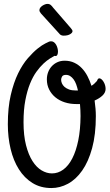

<svg xmlns="http://www.w3.org/2000/svg" viewBox="-20 -932 559 980"><path d="M391.1 -339.8Q391.1 -369.1 388.2 -400.9H369.1Q337.9 -400.9 310.5 -409.7Q283.2 -418.5 262.9 -435.1Q242.7 -451.7 231 -474.9Q219.2 -498 219.2 -526.9Q219.2 -546.4 225.8 -563.7Q232.4 -581.1 244.4 -594Q256.3 -606.9 272.9 -614.5Q289.6 -622.1 310.1 -622.1Q337.4 -622.1 359.1 -611.8Q380.9 -601.6 397.5 -584.2Q414.1 -566.9 426.3 -543.7Q438.5 -520.5 446.8 -494.1Q454.6 -498.5 461.4 -504.9Q468.3 -511.2 475.1 -519Q479.5 -532.2 486.8 -532.2Q492.2 -532.2 497.8 -527.6Q503.4 -522.9 508.3 -515.1Q513.2 -507.3 516.1 -497.8Q519 -488.3 519 -478Q519 -459.5 503.4 -444.6Q487.8 -429.7 462.9 -418.9Q465.8 -397.9 467.5 -377.9Q469.2 -357.9 469.2 -339.8Q469.2 -245.1 450.2 -175.8Q431.2 -106.4 399.4 -61.3Q367.7 -16.1 326.9 5.9Q286.1 27.8 242.2 27.8Q187.5 27.8 146 2.2Q104.5 -23.4 76.4 -67.9Q48.3 -112.3 34.2 -171.6Q20 -231 20 -297.9Q20 -382.8 34.9 -447Q49.8 -511.2 72.5 -557.6Q95.2 -604 122.1 -634.8Q148.9 -665.5 172.1 -684.1Q195.3 -702.6 211.7 -710.4Q228 -718.3 230 -719.2Q232.4 -720.2 235.1 -720.7Q237.8 -721.2 241.2 -721.2Q249.5 -721.2 255.9 -716.1Q262.2 -710.9 266.6 -703.4Q271 -695.8 273.4 -686.5Q275.9 -677.2 275.9 -668.9Q275.9 -659.2 272.9 -652.6Q270 -646 263.2 -646Q259.8 -646 257.8 -647Q249 -642.1 234.1 -632.8Q219.2 -623.5 201.7 -607.2Q184.1 -590.8 166 -565.9Q147.9 -541 133.3 -505.1Q118.7 -469.2 109.4 -420.7Q100.1 -372.1 100.1 -308.1Q100.1 -240.2 112.8 -190.9Q125.5 -141.6 146 -109.6Q166.5 -77.6 192.4 -62.3Q218.3 -46.9 245.1 -46.9Q276.4 -46.9 303 -66.4Q329.6 -85.9 348.9 -123.3Q368.2 -160.6 379.4 -215.1Q390.6 -269.5 391.1 -339.8ZM377.9 -470.2Q374 -487.3 368.7 -502Q363.3 -516.6 355.5 -527.1Q347.7 -537.6 338.1 -543.7Q328.6 -549.8 316.9 -549.8Q301.8 -549.8 296.9 -541.5Q292 -533.2 292 -524.9Q292 -516.1 296.1 -506.3Q300.3 -496.6 309.3 -488.5Q318.4 -480.5 332.5 -475.3Q346.7 -470.2 366.2 -470.2ZM189 -863.3Q181.2 -872.6 181.2 -879.9Q181.2 -887.2 185.8 -893.1Q190.4 -898.9 196.8 -903.1Q203.1 -907.2 210 -909.7Q216.8 -912.1 221.7 -912.1Q232.4 -912.1 239 -906.5Q245.6 -900.9 251 -893.1L341.8 -788.1Q344.7 -784.2 347.4 -780.5Q350.1 -776.9 350.1 -772.9Q350.1 -764.6 337.6 -757.3Q325.2 -750 304.7 -750Q296.4 -750 290.8 -753.2Q285.2 -756.3 282.7 -760.3Z"/></svg>

Font: Grand Hotel
Style: Regular
Weight: 400
Designer: Brian J. Bonislawsky & Jim Lyles for Astigmatic (AOETI)
Foundry: Astigmatic (AOETI)
Version: Version 001.000